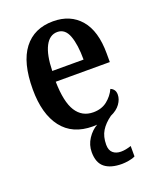

<svg xmlns="http://www.w3.org/2000/svg" viewBox="-145 -632 774 951"><g transform="rotate(-20 242.5 -156.5)"><path d="M332 234Q273 234 241.5 209Q210 184 210 128Q210 90 231 58Q252 26 282 9Q273 10 260 10Q153 10 97.5 -62Q42 -134 42 -264Q42 -405 96.5 -476Q151 -547 251 -547Q342 -547 394.5 -486Q447 -425 447 -306V-261H162Q164 -154 195.5 -104.5Q227 -55 286 -55Q330 -55 359.5 -78.5Q389 -102 404 -135Q415 -131 422 -121.5Q429 -112 429 -96Q429 -72 412 -48Q395 -24 361 -9Q326 16 308 45.5Q290 75 290 118Q290 147 306 161Q322 175 348 175Q373 175 402 165V220Q389 227 368 230.5Q347 234 332 234ZM329 -317Q329 -396 311.5 -443Q294 -490 253 -490Q212 -490 189 -445.5Q166 -401 164 -317Z"/></g></svg>

Font: Noto Serif Condensed SemiBold
Style: Regular
Weight: 600
Width: 3
Designer: Monotype Design Team
Foundry: Monotype Imaging Inc.
Version: Version 2.013